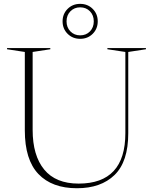

<svg xmlns="http://www.w3.org/2000/svg" viewBox="-20 -964 794 994"><path d="M629 -274.5V-695L536 -709V-715H735.5V-709L644 -695V-274.5Q644 -127 573.2 -58.2Q502.5 10.5 378.5 10.5Q249 10.5 178.8 -63.2Q108.5 -137 108.5 -289V-695L16.5 -709V-715H240.5V-709L149 -695V-291.5Q149 -159 208.8 -86.2Q268.5 -13.5 387 -13.5Q629 -13.5 629 -274.5ZM395 -944Q434 -944 460 -918Q486 -892 486 -853.5Q486 -815 460 -789Q434 -763 395 -763Q356 -763 330 -789Q304 -815 304 -853.5Q304 -892 330 -918Q356 -944 395 -944ZM395 -781Q426 -781 445.8 -801.5Q465.5 -822 465.5 -853.5Q465.5 -885 445.8 -905.5Q426 -926 395 -926Q364.5 -926 344.5 -905.5Q324.5 -885 324.5 -853.5Q324.5 -822 344.5 -801.5Q364.5 -781 395 -781Z"/></svg>

Font: Newsreader Display ExtraLight
Style: Regular
Weight: 275
Designer: Hugues Gentile
Foundry: Production Type
Version: Version 1.001